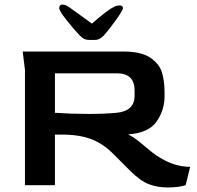

<svg xmlns="http://www.w3.org/2000/svg" viewBox="-20 -816 868 846"><path d="M553 -64 481 -136Q436 -182 383 -202.5Q330 -223 253 -223H222V0H90V-508L80 -589H523Q602 -589 642 -562Q682 -535 693.5 -497Q705 -459 705 -410V-391Q705 -331 670 -280.5Q635 -230 545 -224Q553 -220 569 -210Q591 -195 621 -169Q635 -157 651.5 -144Q668 -131 687 -120Q751 -81 818 -81L798 0Q767 10 719 10Q673 10 635.5 -4.5Q598 -19 553 -64ZM372 -314Q441 -314 494 -319Q573 -327 573 -394V-417Q573 -493 495 -493H222V-319Q295 -314 372 -314ZM256 -796Q269 -796 291 -780L385 -712Q447 -766 472 -780Q491 -792 506 -792Q522 -792 522 -780Q522 -771 489.5 -726Q457 -681 438 -660Q428 -650 419 -645Q410 -640 395 -640H375Q360 -640 351 -644.5Q342 -649 331 -660Q307 -685 274 -726.5Q241 -768 241 -780Q241 -796 256 -796Z"/></svg>

Font: Gold
Style: Regular
Weight: 400
Designer: jaiki
Version: Version 1.000